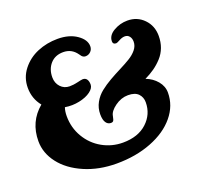

<svg xmlns="http://www.w3.org/2000/svg" viewBox="-126 -861 1077 1021"><g transform="rotate(-20 413.0 -350.5)"><path d="M406.7 -577.6Q399.9 -577.6 394.3 -580.8Q388.7 -584 386 -587.4Q383.3 -590.8 377 -599.6Q349.1 -639.2 301.3 -639.2Q255.4 -639.2 228.5 -608.9Q201.7 -578.6 201.7 -532.7Q201.7 -500 221.9 -478.3Q242.2 -456.5 272.9 -456.5Q295.4 -456.5 319.3 -462.4Q343.3 -468.3 350.1 -468.3Q365.2 -468.3 372.8 -457.3Q380.4 -446.3 380.4 -427.7Q380.4 -407.2 356.2 -389.2Q332 -371.1 291.7 -362.5Q251.5 -354 210.4 -360.8Q203.1 -339.8 203.1 -312.5Q203.1 -247.1 235.1 -192.9Q267.1 -138.7 320.8 -108.4Q374.5 -78.1 437 -78.1Q522.9 -78.1 573.2 -124.5Q623.5 -170.9 623.5 -238.8Q623.5 -267.6 605 -286.9Q586.4 -306.2 546.9 -306.2Q508.3 -306.2 473.1 -280.8Q438 -255.4 434.1 -229Q430.2 -207 424.8 -202.1Q420.4 -198.2 412.6 -198.2Q395 -198.2 384.5 -213.9Q374 -229.5 374 -260.7Q374 -296.4 390.6 -326.4Q407.2 -356.4 433.6 -377.4Q460 -398.4 491.7 -416.5Q523.4 -434.6 555.4 -450.7Q587.4 -466.8 613.8 -482.7Q640.1 -498.5 656.7 -519Q673.3 -539.6 673.3 -563.5Q673.3 -582 663.8 -594Q654.3 -606 638.7 -606Q622.6 -606 605.7 -596.4Q588.9 -586.9 583.5 -586.9Q564.9 -586.9 564.9 -604Q564.9 -637.7 601.3 -658.9Q637.7 -680.2 679.7 -680.2Q734.9 -680.2 772 -642.1Q809.1 -604 809.1 -546.9Q809.1 -511.7 797.9 -481.7Q786.6 -451.7 765.4 -428.5Q744.1 -405.3 720 -388.2Q695.8 -371.1 664.6 -356Q702.6 -341.8 727.3 -312.3Q752 -282.7 752 -246.6Q752 -173.3 702.6 -113.5Q653.3 -53.7 565.2 -19.3Q477.1 15.1 367.7 15.1Q268.1 15.1 186.8 -20Q105.5 -55.2 60.8 -113.3Q16.1 -171.4 16.1 -238.8Q16.1 -348.6 97.7 -417Q60.1 -463.4 60.1 -524.9Q60.1 -582.5 95 -627Q129.9 -671.4 183.1 -693.6Q236.3 -715.8 297.4 -715.8Q362.8 -715.8 405.5 -686.3Q448.2 -656.7 448.2 -619.6Q448.2 -601.6 436 -589.6Q423.8 -577.6 406.7 -577.6Z"/></g></svg>

Font: Cooper*
Style: Bold
Weight: 700
Designer: Owen Earl
Foundry: indestructible type*
Version: Version 0.001